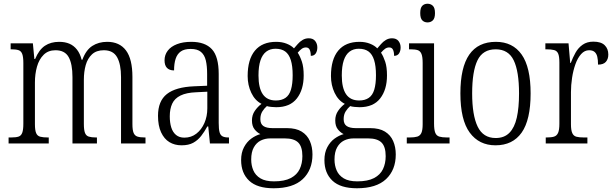

<svg xmlns="http://www.w3.org/2000/svg" viewBox="-20 -768 3290 1028"><path d="M26 0V-32H39Q65 -32 79 -36.5Q93 -41 99 -57Q105 -73 105 -106V-430Q105 -463 99 -479Q93 -495 79 -499.5Q65 -504 41 -504H37V-536H156L164 -452H168Q189 -502 220.5 -523Q252 -544 297 -544Q328 -544 351.5 -534Q375 -524 392 -502.5Q409 -481 417 -448H421Q440 -500 474 -522Q508 -544 554 -544Q620 -544 654.5 -498Q689 -452 689 -356V-104Q689 -71 695.5 -56Q702 -41 716.5 -36.5Q731 -32 756 -32H759V0H628V-355Q628 -424 607 -461.5Q586 -499 536 -499Q496 -499 472.5 -477Q449 -455 439 -419.5Q429 -384 429 -341V-105Q429 -72 435 -56.5Q441 -41 455.5 -36.5Q470 -32 494 -32H499V0H368V-355Q368 -426 347.5 -462.5Q327 -499 277 -499Q238 -499 213.5 -474.5Q189 -450 178 -411Q167 -372 167 -326V-103Q167 -71 173.5 -55.5Q180 -40 195.5 -36Q211 -32 236 -32H241V0Z M952 10Q915 10 887 -7Q859 -24 842.5 -59.5Q826 -95 826 -148Q826 -227 873.5 -264.5Q921 -302 1020 -306L1089 -309V-372Q1089 -415 1082 -444.5Q1075 -474 1056 -490Q1037 -506 1001 -506Q967 -506 948 -492.5Q929 -479 920.5 -453.5Q912 -428 912 -391Q887 -391 874 -404.5Q861 -418 861 -445Q861 -474 878 -496.5Q895 -519 927.5 -531.5Q960 -544 1004 -544Q1078 -544 1114.5 -504.5Q1151 -465 1151 -372V-110Q1151 -77 1155.5 -60.5Q1160 -44 1171.5 -38Q1183 -32 1203 -32H1206V0H1104L1095 -91H1090Q1075 -63 1057 -40Q1039 -17 1014.5 -3.5Q990 10 952 10ZM967 -31Q1004 -31 1031.5 -52.5Q1059 -74 1074.5 -109.5Q1090 -145 1090 -188V-277L1030 -274Q978 -272 946.5 -256.5Q915 -241 902 -213Q889 -185 889 -145Q889 -111 897 -85.5Q905 -60 922.5 -45.5Q940 -31 967 -31Z M1445 240Q1357 240 1314 199.5Q1271 159 1271 89Q1271 49 1286.5 20Q1302 -9 1325.5 -26Q1349 -43 1374 -50Q1357 -58 1343 -75.5Q1329 -93 1329 -123Q1329 -152 1344 -174Q1359 -196 1380 -212Q1345 -230 1325.5 -271Q1306 -312 1306 -361Q1306 -450 1345 -497Q1384 -544 1459 -544Q1490 -544 1515 -534Q1540 -524 1554 -509Q1563 -519 1574 -532Q1585 -545 1600 -554Q1615 -563 1633 -563Q1656 -563 1667.5 -548.5Q1679 -534 1679 -514Q1679 -495 1670.5 -482Q1662 -469 1644 -469Q1644 -490 1638 -502Q1632 -514 1618 -514Q1606 -514 1596 -507Q1586 -500 1574 -486Q1587 -466 1596.5 -437.5Q1606 -409 1606 -364Q1606 -288 1569.5 -241Q1533 -194 1459 -194Q1449 -194 1433 -195.5Q1417 -197 1409 -200Q1396 -189 1385 -172Q1374 -155 1374 -130Q1374 -104 1390.5 -93Q1407 -82 1439 -82H1516Q1565 -82 1595 -63.5Q1625 -45 1639 -13Q1653 19 1653 59Q1653 142 1601 191Q1549 240 1445 240ZM1447 203Q1503 203 1536.5 185.5Q1570 168 1584.5 137.5Q1599 107 1599 68Q1599 17 1576.5 -5Q1554 -27 1505 -27H1427Q1399 -27 1376 -15.5Q1353 -4 1339 21Q1325 46 1325 86Q1325 118 1336.5 144.5Q1348 171 1374.5 187Q1401 203 1447 203ZM1457 -230Q1488 -230 1508.5 -244Q1529 -258 1538 -288.5Q1547 -319 1547 -365Q1547 -415 1537 -446.5Q1527 -478 1507 -492.5Q1487 -507 1455 -507Q1426 -507 1405.5 -491.5Q1385 -476 1374.5 -444.5Q1364 -413 1364 -364Q1364 -297 1387 -263.5Q1410 -230 1457 -230Z M1891 240Q1803 240 1760 199.5Q1717 159 1717 89Q1717 49 1732.5 20Q1748 -9 1771.5 -26Q1795 -43 1820 -50Q1803 -58 1789 -75.5Q1775 -93 1775 -123Q1775 -152 1790 -174Q1805 -196 1826 -212Q1791 -230 1771.5 -271Q1752 -312 1752 -361Q1752 -450 1791 -497Q1830 -544 1905 -544Q1936 -544 1961 -534Q1986 -524 2000 -509Q2009 -519 2020 -532Q2031 -545 2046 -554Q2061 -563 2079 -563Q2102 -563 2113.5 -548.5Q2125 -534 2125 -514Q2125 -495 2116.5 -482Q2108 -469 2090 -469Q2090 -490 2084 -502Q2078 -514 2064 -514Q2052 -514 2042 -507Q2032 -500 2020 -486Q2033 -466 2042.5 -437.5Q2052 -409 2052 -364Q2052 -288 2015.5 -241Q1979 -194 1905 -194Q1895 -194 1879 -195.5Q1863 -197 1855 -200Q1842 -189 1831 -172Q1820 -155 1820 -130Q1820 -104 1836.5 -93Q1853 -82 1885 -82H1962Q2011 -82 2041 -63.5Q2071 -45 2085 -13Q2099 19 2099 59Q2099 142 2047 191Q1995 240 1891 240ZM1893 203Q1949 203 1982.5 185.5Q2016 168 2030.5 137.5Q2045 107 2045 68Q2045 17 2022.5 -5Q2000 -27 1951 -27H1873Q1845 -27 1822 -15.5Q1799 -4 1785 21Q1771 46 1771 86Q1771 118 1782.5 144.5Q1794 171 1820.5 187Q1847 203 1893 203ZM1903 -230Q1934 -230 1954.5 -244Q1975 -258 1984 -288.5Q1993 -319 1993 -365Q1993 -415 1983 -446.5Q1973 -478 1953 -492.5Q1933 -507 1901 -507Q1872 -507 1851.5 -491.5Q1831 -476 1820.5 -444.5Q1810 -413 1810 -364Q1810 -297 1833 -263.5Q1856 -230 1903 -230Z M2158 0V-32H2174Q2199 -32 2214 -36.5Q2229 -41 2236 -56Q2243 -71 2243 -103V-431Q2243 -464 2236.5 -479.5Q2230 -495 2216.5 -499.5Q2203 -504 2178 -504H2170V-536H2304V-106Q2304 -73 2310.5 -57Q2317 -41 2332.5 -36.5Q2348 -32 2373 -32H2387V0ZM2269 -648Q2252 -648 2241 -659Q2230 -670 2230 -698Q2230 -726 2241 -737Q2252 -748 2269 -748Q2286 -748 2297.5 -737Q2309 -726 2309 -698Q2309 -670 2297.5 -659Q2286 -648 2269 -648Z M2633 10Q2545 10 2495 -58Q2445 -126 2445 -268Q2445 -407 2492.5 -475.5Q2540 -544 2635 -544Q2725 -544 2773 -476Q2821 -408 2821 -268Q2821 -126 2773 -58Q2725 10 2633 10ZM2634 -29Q2680 -29 2707.5 -57Q2735 -85 2747 -138Q2759 -191 2759 -268Q2759 -386 2730.5 -445Q2702 -504 2634 -504Q2565 -504 2536.5 -445Q2508 -386 2508 -268Q2508 -151 2537.5 -90Q2567 -29 2634 -29Z M2902 0V-32H2907Q2932 -32 2946.5 -36.5Q2961 -41 2968 -56.5Q2975 -72 2975 -106V-433Q2975 -466 2968.5 -481Q2962 -496 2946.5 -500Q2931 -504 2905 -504H2900V-536H3024L3033 -431H3036Q3047 -460 3061.5 -486Q3076 -512 3099.5 -528.5Q3123 -545 3157 -545Q3198 -545 3217.5 -526Q3237 -507 3237 -476Q3237 -452 3224 -437Q3211 -422 3182 -422Q3182 -447 3178 -464Q3174 -481 3163.5 -490Q3153 -499 3134 -499Q3110 -499 3091.5 -478.5Q3073 -458 3061 -424.5Q3049 -391 3043 -351.5Q3037 -312 3037 -275V-103Q3037 -71 3044 -55.5Q3051 -40 3066 -36Q3081 -32 3105 -32H3125V0Z"/></svg>

Font: Noto Serif Khmer Condensed Light
Style: Regular
Weight: 300
Width: 3
Designer: Danh Hong and the Monotype Design Team
Foundry: Monotype Imaging Inc.
Version: Version 2.004